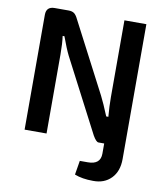

<svg xmlns="http://www.w3.org/2000/svg" viewBox="-96 -768 907 1060"><g transform="rotate(10 357.5 -238.5)"><path d="M638 -690V66Q638 135 599.5 174.5Q561 214 498 213Q437 213 394 196L407 117H452Q523 117 523 56V-1H491Q478 -1 459 -34L246 -444Q228 -480 204 -546H194Q200 -505 200 -443V0H77V-644Q77 -690 124 -690H202Q222 -690 233.5 -681.5Q245 -673 255 -652L460 -258Q479 -221 508 -150H520Q515 -210 515 -259V-690Z"/></g></svg>

Font: Exo 2.0 Semi Bold
Style: Regular
Weight: 600
Designer: Natanael Gama
Version: Version 1.001;PS 001.001;hotconv 1.0.70;makeotf.lib2.5.58329